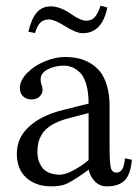

<svg xmlns="http://www.w3.org/2000/svg" viewBox="-20 -642 492 674"><path d="M283.2 -569.3Q300.3 -569.3 311.5 -580.6Q322.8 -591.8 333 -622.1L356.9 -615.7Q338.4 -525.4 270 -525.4Q247.6 -525.4 206.5 -551.3Q170.9 -573.7 151.9 -573.7Q132.8 -573.7 121.6 -562.5Q110.4 -551.3 103 -525.9L79.6 -530.8Q90.3 -576.2 108.9 -597.9Q127.4 -619.6 158.7 -619.6Q191.4 -619.6 231 -591.8Q263.2 -569.3 283.2 -569.3ZM291 -245.1 212.4 -224.6Q180.7 -215.3 159.4 -201.9Q138.2 -188.5 128.2 -172.4Q118.2 -156.2 114.7 -141.4Q111.3 -126.5 111.3 -107.4Q111.3 -94.2 114.7 -81.5Q118.2 -68.8 126.2 -56.4Q134.3 -43.9 150.6 -36.4Q167 -28.8 189.5 -28.8Q210 -28.8 239 -44.7Q268.1 -60.5 291 -80.1ZM355.5 12.2Q329.1 12.2 312.3 -6.1Q295.4 -24.4 291.5 -46.4L268.6 -30.3Q231.4 -4.4 211.9 3.9Q192.4 12.2 160.2 12.2Q106 12.2 72.5 -17.8Q39.1 -47.9 39.1 -102.5Q39.1 -158.2 82 -197.5Q125 -236.8 199.2 -255.4L291 -278.3Q291 -318.4 282.7 -346.4Q274.4 -374.5 260.3 -387.7Q246.1 -400.9 232.7 -406.2Q219.2 -411.6 204.6 -411.6Q173.3 -411.6 147.9 -398.7Q122.6 -385.7 122.6 -364.3Q122.6 -351.6 126 -343.8Q129.4 -337.9 129.4 -325.7Q129.4 -314 119.4 -303.5Q109.4 -293 89.8 -293Q72.3 -293 61 -304Q49.8 -314.9 49.8 -332.5Q49.8 -360.4 75.9 -386.5Q102.1 -412.6 138.7 -427.2Q175.3 -441.9 207.5 -441.9Q231.4 -441.9 252.2 -437.7Q272.9 -433.6 294.2 -421.9Q315.4 -410.2 330.6 -391.6Q345.7 -373 355.2 -341.8Q364.7 -310.5 364.7 -269.5V-122.6Q364.7 -71.8 368.9 -54Q373 -36.1 389.2 -36.1Q415 -36.1 418.5 -86.4L442.9 -81.1Q438.5 -28.8 417.2 -8.3Q396 12.2 355.5 12.2Z"/></svg>

Font: Libertinage
Style: b
Weight: 400
Designer: OSP
Foundry: OSP
Version: Version 1.0; 2008; OFL relea